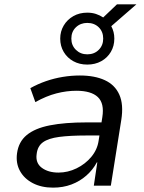

<svg xmlns="http://www.w3.org/2000/svg" viewBox="-20 -851 658 880"><path d="M223 9Q170 9 130.5 -11.5Q91 -32 71.5 -67.5Q52 -103 58 -148Q65 -201 102.5 -232Q140 -263 208.5 -276.5Q277 -290 377 -290H460L451 -230H375Q301 -230 251.5 -223.5Q202 -217 177 -199Q152 -181 148 -145Q142 -104 171.5 -82Q201 -60 248 -60Q291 -60 331 -79.5Q371 -99 398.5 -132Q426 -165 432 -206L449 -314Q459 -377 428.5 -406Q398 -435 330 -435Q285 -435 238.5 -423Q192 -411 142 -383L119 -447Q153 -466 190.5 -479Q228 -492 267.5 -498.5Q307 -505 346 -505Q414 -505 460.5 -483.5Q507 -462 527 -417Q547 -372 536 -302L488 0H410L426 -107H424Q406 -73 376 -46.5Q346 -20 307.5 -5.5Q269 9 223 9ZM380 -555Q344 -555 316 -570.5Q288 -586 272 -613Q256 -640 256 -674Q256 -707 272 -734Q288 -761 316 -777Q344 -793 380 -793Q402 -793 420 -787Q438 -781 453 -771L516 -831H605L490 -731Q497 -718 500.5 -704Q504 -690 504 -674Q504 -640 488 -613Q472 -586 444 -570.5Q416 -555 380 -555ZM380 -602Q412 -602 432.5 -622.5Q453 -643 453 -674Q453 -706 432.5 -726Q412 -746 380 -746Q349 -746 328 -726Q307 -706 307 -674Q307 -643 328 -622.5Q349 -602 380 -602Z"/></svg>

Font: Nunito Sans 7pt
Style: Italic
Weight: 400
Italic angle: -9°
Designer: Vernon Adams
Foundry: Vernon Adams
Version: Version 3.101;gftools[0.9.27]